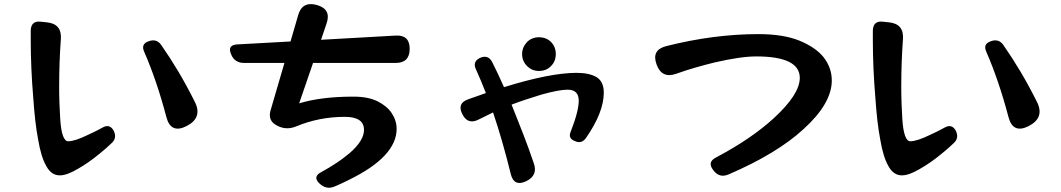

<svg xmlns="http://www.w3.org/2000/svg" viewBox="-20 -827 5040 912"><path d="M264 6Q224 6 200 -38Q175 -81 161 -165Q153 -207 147.5 -255.5Q142 -304 138 -362Q126 -505 126 -638V-683Q128 -729 173 -724L202 -721Q275 -714 269 -640Q265 -586 263 -530Q261 -474 261 -414Q261 -372 262.5 -334Q264 -296 266 -262Q273 -156 304 -156Q336 -156 399 -187Q419 -196 436 -204.5Q453 -213 467 -221Q500 -240 519 -208Q538 -172 510 -147Q498 -135 483.5 -122.5Q469 -110 453 -97Q401 -54 350 -25Q298 6 264 6ZM770 -272Q725 -443 665 -581Q648 -618 686 -631Q724 -645 746 -613Q788 -553 827.5 -486.5Q867 -420 905 -344Q944 -268 866 -228Q791 -190 770 -272Z M1496 43Q1465 12 1505 -9Q1586 -53 1641 -100Q1709 -159 1709 -210Q1709 -272 1618 -272Q1496 -272 1388 -227Q1340 -207 1297 -230Q1251 -252 1265 -302L1331 -528H1140Q1093 -528 1077 -571Q1060 -613 1106 -616L1360 -630L1396 -754Q1415 -823 1486 -803Q1555 -783 1531 -715L1505 -638L1859 -658Q1926 -662 1926 -595Q1926 -528 1859 -528H1467L1401 -336Q1505 -368 1659 -368Q1728 -368 1773 -346Q1819 -323 1841 -289Q1864 -254 1864 -215Q1864 -83 1636 28Q1619 37 1602 44.5Q1585 52 1569 59Q1529 76 1496 43Z M2406 -1Q2367 -160 2322 -293L2253 -259Q2202 -233 2176 -285Q2150 -336 2203 -355Q2226 -363 2247 -370.5Q2268 -378 2288 -385Q2277 -414 2265 -442Q2253 -470 2241 -497Q2223 -534 2260 -552Q2299 -569 2318 -532Q2331 -506 2345 -476.5Q2359 -447 2374 -413Q2593 -481 2719 -481Q2778 -481 2813 -461Q2848 -440 2848 -387Q2848 -293 2763 -171Q2742 -142 2710 -157Q2677 -170 2691 -202Q2729 -299 2729 -349Q2729 -401 2676 -401Q2636 -401 2553 -378Q2470 -353 2410 -330Q2439 -258 2465.5 -189.5Q2492 -121 2515 -53Q2537 6 2479 34Q2421 61 2406 -1ZM2540 -490Q2506 -490 2483 -514Q2460 -537 2460 -570Q2460 -602 2483 -627Q2506 -650 2540 -650Q2575 -650 2598 -627Q2620 -604 2620 -570Q2620 -536 2598 -514Q2576 -490 2540 -490Z M3368 -19Q3338 -57 3381 -79Q3548 -167 3656 -266Q3779 -379 3779 -457Q3779 -559 3572 -559Q3498 -559 3373 -530Q3328 -519 3283 -506Q3238 -493 3193 -477Q3124 -452 3099 -520Q3073 -590 3145 -608Q3370 -665 3583 -665Q3700 -665 3777 -634Q3855 -602 3893 -554Q3931 -504 3931 -445Q3931 -335 3796 -213Q3671 -98 3442 1Q3397 21 3368 -19Z M4264 6Q4224 6 4200 -38Q4175 -81 4161 -165Q4153 -207 4147.5 -255.5Q4142 -304 4138 -362Q4126 -505 4126 -638V-683Q4128 -729 4173 -724L4202 -721Q4275 -714 4269 -640Q4265 -586 4263 -530Q4261 -474 4261 -414Q4261 -372 4262.5 -334Q4264 -296 4266 -262Q4273 -156 4304 -156Q4336 -156 4399 -187Q4419 -196 4436 -204.5Q4453 -213 4467 -221Q4500 -240 4519 -208Q4538 -172 4510 -147Q4498 -135 4483.5 -122.5Q4469 -110 4453 -97Q4401 -54 4350 -25Q4298 6 4264 6ZM4770 -272Q4725 -443 4665 -581Q4648 -618 4686 -631Q4724 -645 4746 -613Q4788 -553 4827.5 -486.5Q4867 -420 4905 -344Q4944 -268 4866 -228Q4791 -190 4770 -272Z"/></svg>

Font: MaokenZhuyuanTi
Style: Regular
Weight: 400
Designer: Fontworks Inc & LongZhuTi team: ZERO子、时光羊、荆南、频凡、刘鹏、Little White Dog、帆影Magmeta、奈白不弍、白日月球、ChaoTawei、雨三（排名不分先后）
Version: Version 1.000; 20230222